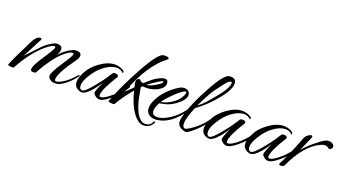

<svg xmlns="http://www.w3.org/2000/svg" viewBox="-49 -1005 2828 1565"><g transform="rotate(20 1365.0 -222.5)"><path d="M421 10Q399 12 379 -1.5Q359 -15 359 -32Q359 -63 418 -151Q483 -248 483 -263Q483 -272 474 -273Q445 -271 396 -227Q321 -158 245 -19Q242 -14 222 -14Q200 -14 200 -32Q200 -63 259 -151Q324 -248 324 -263Q324 -272 315 -273Q286 -271 225 -215Q137 -133 63 3Q62 5 58.5 6Q55 7 46 7Q8 7 12 -5Q23 -34 50.5 -92Q78 -150 122 -238Q152 -297 183 -297Q193 -297 196 -292Q198 -289 154 -206Q133 -166 121 -142.5Q109 -119 104 -112Q121 -129 144.5 -154Q168 -179 199 -212Q248 -267 307 -294Q319 -299 332 -299Q375 -299 375 -262Q375 -241 358 -212Q404 -266 466 -294Q480 -300 498 -300Q539 -300 539 -270Q539 -251 520 -225Q412 -74 412 -22Q412 -11 419 -8Q434 -2 476 -26Q529 -57 574 -113Q580 -120 586 -120Q590 -120 590 -117Q590 -113 584 -105Q534 -41 485 -11Q445 14 421 10Z M807 11Q787 11 770.5 -2Q754 -15 751 -27Q748 -41 788 -127L765 -94Q750 -72 735 -55Q720 -38 707 -25Q669 11 643 5Q583 -9 583 -63Q583 -106 624 -173Q637 -193 657 -213Q677 -233 703 -252Q770 -301 832 -301Q870 -301 904 -281Q915 -273 915 -264Q915 -257 911 -257Q910 -257 909 -258Q888 -281 853 -281Q812 -281 764 -250Q716 -219 678 -167Q624 -92 624 -45Q624 -18 643 -11Q667 -1 745 -100Q777 -139 798.5 -170Q820 -201 833 -223Q839 -234 855 -234Q885 -234 885 -216Q885 -213 884 -212Q797 -74 797 -25Q797 -13 804 -12Q825 -6 874 -43Q933 -87 985 -160Q996 -175 1005 -175Q1008 -175 1008 -173Q1008 -168 999 -154Q978 -121 952.5 -92Q927 -63 896 -38Q852 -1 824 8Q817 11 807 11Z M1216 86Q1189 86 1164 67Q1089 8 1048 -154Q987 -84 934 5Q932 7 923 7Q879 7 883 -5Q903 -59 929.5 -118.5Q956 -178 989 -242Q1099 -457 1156 -499Q1168 -508 1189 -508Q1224 -508 1224 -494Q1224 -491 1218 -486Q1077 -381 980 -120L1042 -180Q1038 -194 1035.5 -207Q1033 -220 1033 -232Q1033 -242 1041 -249.5Q1049 -257 1058 -257Q1065 -257 1070 -249Q1075 -240 1097 -236Q1128 -265 1153 -284.5Q1178 -304 1198 -314Q1233 -332 1253 -332Q1281 -332 1281 -297Q1281 -268 1247 -244Q1213 -220 1167 -212Q1151 -209 1131 -209Q1124 -209 1117.5 -209.5Q1111 -210 1103 -211L1090 -199Q1098 -152 1105 -117.5Q1112 -83 1119 -61Q1145 25 1187 57Q1203 70 1224 70Q1265 70 1281 37Q1285 27 1292 25Q1298 22 1298 28Q1298 32 1295 37Q1270 86 1216 86ZM1128 -233Q1138 -233 1148 -236Q1165 -241 1182 -250Q1199 -259 1216 -270Q1250 -292 1250 -303Q1250 -306 1247 -306Q1225 -306 1131 -236Z M1288 8Q1259 8 1237 -6Q1208 -26 1208 -64Q1208 -105 1243 -164Q1290 -241 1381 -299Q1404 -314 1427 -314Q1457 -314 1470 -295Q1478 -284 1478 -270Q1478 -228 1410 -178Q1390 -164 1367.5 -152.5Q1345 -141 1319 -136L1276 -127Q1252 -84 1252 -55Q1252 -15 1299 -15Q1336 -15 1389 -46Q1460 -87 1511 -160Q1519 -172 1526 -172Q1529 -172 1529 -168Q1529 -163 1522 -153Q1425 -7 1303 7Q1299 8 1295.5 8Q1292 8 1288 8ZM1288 -144Q1316 -144 1360 -169Q1422 -204 1447 -259Q1454 -273 1454 -282Q1454 -291 1447 -291Q1434 -291 1394 -259Q1365 -234 1337.5 -205.5Q1310 -177 1285 -145Q1284 -144 1288 -144Z M1554 19Q1483 4 1483 -47Q1483 -77 1502 -134Q1516 -177 1540.5 -232.5Q1565 -288 1602 -356Q1691 -523 1737 -530Q1741 -531 1750 -531Q1799 -531 1799 -485Q1799 -422 1693 -306Q1634 -240 1563 -189Q1521 -89 1521 -42Q1521 -11 1540 -5Q1555 -1 1610 -41Q1673 -87 1718 -153Q1725 -163 1731 -163Q1735 -163 1735 -159Q1735 -155 1730 -147Q1692 -86 1631 -31Q1572 23 1554 19ZM1574 -216Q1610 -243 1634 -270L1693 -340Q1775 -437 1775 -483Q1775 -492 1765 -492Q1748 -492 1711 -443Q1700 -427 1688 -412Q1676 -397 1664 -381Q1649 -359 1636.5 -338Q1624 -317 1613 -295Q1610 -291 1600.5 -271Q1591 -251 1574 -216Z M1911 11Q1891 11 1874.5 -2Q1858 -15 1855 -27Q1852 -41 1892 -127L1869 -94Q1854 -72 1839 -55Q1824 -38 1811 -25Q1773 11 1747 5Q1687 -9 1687 -63Q1687 -106 1728 -173Q1741 -193 1761 -213Q1781 -233 1807 -252Q1874 -301 1936 -301Q1974 -301 2008 -281Q2019 -273 2019 -264Q2019 -257 2015 -257Q2014 -257 2013 -258Q1992 -281 1957 -281Q1916 -281 1868 -250Q1820 -219 1782 -167Q1728 -92 1728 -45Q1728 -18 1747 -11Q1771 -1 1849 -100Q1881 -139 1902.5 -170Q1924 -201 1937 -223Q1943 -234 1959 -234Q1989 -234 1989 -216Q1989 -213 1988 -212Q1901 -74 1901 -25Q1901 -13 1908 -12Q1929 -6 1978 -43Q2037 -87 2089 -160Q2100 -175 2109 -175Q2112 -175 2112 -173Q2112 -168 2103 -154Q2082 -121 2056.5 -92Q2031 -63 2000 -38Q1956 -1 1928 8Q1921 11 1911 11Z M2271 11Q2251 11 2234.5 -2Q2218 -15 2215 -27Q2212 -41 2252 -127L2229 -94Q2214 -72 2199 -55Q2184 -38 2171 -25Q2133 11 2107 5Q2047 -9 2047 -63Q2047 -106 2088 -173Q2101 -193 2121 -213Q2141 -233 2167 -252Q2234 -301 2296 -301Q2334 -301 2368 -281Q2379 -273 2379 -264Q2379 -257 2375 -257Q2374 -257 2373 -258Q2352 -281 2317 -281Q2276 -281 2228 -250Q2180 -219 2142 -167Q2088 -92 2088 -45Q2088 -18 2107 -11Q2131 -1 2209 -100Q2241 -139 2262.5 -170Q2284 -201 2297 -223Q2303 -234 2319 -234Q2349 -234 2349 -216Q2349 -213 2348 -212Q2261 -74 2261 -25Q2261 -13 2268 -12Q2289 -6 2338 -43Q2397 -87 2449 -160Q2460 -175 2469 -175Q2472 -175 2472 -173Q2472 -168 2463 -154Q2442 -121 2416.5 -92Q2391 -63 2360 -38Q2316 -1 2288 8Q2281 11 2271 11Z M2379 12Q2365 12 2365 3Q2365 2 2367 -4Q2414 -94 2478 -261Q2485 -279 2502 -292.5Q2519 -306 2531 -306Q2544 -306 2542 -292Q2532 -271 2518 -238Q2504 -205 2485 -161Q2513 -198 2568 -244Q2596 -267 2616.5 -282Q2637 -297 2651 -304Q2665 -311 2682 -311Q2702 -311 2716 -301Q2730 -291 2730 -278Q2730 -270 2722.5 -260.5Q2715 -251 2707 -251Q2703 -251 2690.5 -259.5Q2678 -268 2664 -268Q2649 -268 2629 -259Q2502 -202 2410 -2Q2404 12 2379 12Z"/></g></svg>

Font: Ephesis
Style: Regular
Weight: 400
Designer: Robert E. Leuschke
Foundry: Robert E. Leuschke
Version: Version 1.010; ttfautohint (v1.8.3)